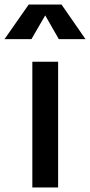

<svg xmlns="http://www.w3.org/2000/svg" viewBox="-58 -829 398 849"><path d="M214 -809 320 -656H202L142 -761L81 -656H-38L69 -809ZM85 0V-556H199V0Z"/></svg>

Font: Biryani DemiBold
Style: Regular
Weight: 600
Designer: Dan Reynolds and Mathieu Réguer
Foundry: Dan Reynolds and Mathieu Réguer
Version: Version 1.003;PS 001.003;hotconv 1.0.70;makeotf.lib2.5.58329